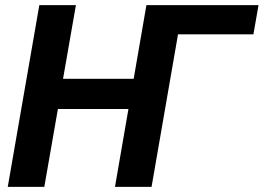

<svg xmlns="http://www.w3.org/2000/svg" viewBox="-20 -731 1031 751"><path d="M226.6 -422.9H502.9L552.7 -710.9H991.2L971.2 -596.7H676.3L572.8 0H429.7L482.4 -304.7H206.5L153.3 0H10.3L133.8 -710.9H276.9Z"/></svg>

Font: RobotoInd
Style: Bold Italic
Weight: 700
Italic angle: -12°
Designer: Google
Version: Version 2.001150; 2014